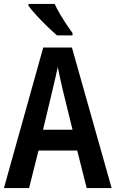

<svg xmlns="http://www.w3.org/2000/svg" viewBox="-20 -1008 588 977"><path d="M421 -51 373 -242H176L128 -51H0L200 -766H346L548 -51ZM299 -552Q292 -582 285.5 -611.5Q279 -641 274 -667Q269 -642 261 -608.5Q253 -575 248 -553L199 -348H349ZM258 -988Q268 -966 284.5 -938Q301 -910 318.5 -883.5Q336 -857 349 -840V-828H270Q250 -845 221 -873Q192 -901 165.5 -930Q139 -959 125 -978V-988Z"/></svg>

Font: Noto Sans Tamil UI Condensed SemiBold
Style: Regular
Weight: 600
Width: 3
Designer: Jelle Bosma - Monotype Design Team
Foundry: Monotype Imaging Inc.
Version: Version 2.004; ttfautohint (v1.8.4.7-5d5b)